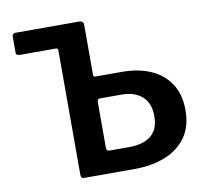

<svg xmlns="http://www.w3.org/2000/svg" viewBox="-81 -831 986 920"><g transform="rotate(-10 411.5 -371.0)"><path d="M255 0Q240 0 240 -17V-622Q240 -634 230 -634H53Q36 -634 36 -648V-726Q36 -733 40 -737.5Q44 -742 53 -742H360Q383 -742 383 -722V-479Q383 -469 393 -469H521Q601 -469 661 -443Q721 -417 755.5 -365Q790 -313 790 -236Q790 -155 752 -103Q714 -51 649 -25.5Q584 0 504 0ZM399 -108H496Q538 -108 570.5 -121Q603 -134 620.5 -161.5Q638 -189 638 -233Q638 -297 601 -329.5Q564 -362 502 -362H395Q383 -362 383 -345V-123Q383 -108 399 -108Z"/></g></svg>

Font: Libre Franklin SemiBold
Style: Regular
Weight: 600
Designer: Pablo Impallari, Rodrigo Fuenzalida, Nhung Nguyen
Foundry: Impallari Type
Version: Version 3.000